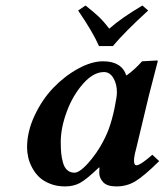

<svg xmlns="http://www.w3.org/2000/svg" viewBox="-20 -666 597 696"><path d="M373 -194.8Q386.2 -230.5 395 -272.9Q403.8 -315.4 403.8 -331.1Q403.8 -361.8 390.9 -383.3Q377.9 -404.8 356.9 -404.8Q318.8 -404.8 281.5 -362.8Q244.1 -320.8 222.2 -261.7Q200.2 -202.6 200.2 -150.9Q200.2 -127.4 201.9 -110.4Q203.6 -93.3 208.5 -75.9Q213.4 -58.6 223.9 -49.3Q234.4 -40 250 -40Q271.5 -40 310.3 -87.4Q349.1 -134.8 373 -194.8ZM339.8 -39.1Q339.8 -51.8 340.8 -58.1L338.9 -59.1Q293.5 -15.6 270 -2.9Q246.6 9.8 215.8 9.8Q186 9.8 161.9 0.2Q137.7 -9.3 122.3 -23.9Q106.9 -38.6 96.7 -57.9Q86.4 -77.1 82.3 -95.7Q78.1 -114.3 78.1 -131.8Q78.1 -188.5 105.2 -246.6Q132.3 -304.7 172.9 -347.2Q213.4 -389.6 262.5 -416.7Q311.5 -443.8 354 -443.8Q420.9 -443.8 438 -392.1Q467.3 -412.6 495.1 -443.8L549.8 -446.8Q551.8 -446.8 551.8 -443.8L520 -320.8L473.1 -125Q465.8 -99.1 465.8 -83Q465.8 -66.9 475.1 -66.9Q488.8 -66.9 532.2 -105L557.1 -82Q502 -27.8 470.9 -9Q439.9 9.8 401.9 9.8Q368.2 9.8 354 -5.6Q339.8 -21 339.8 -39.1ZM389.2 -499H338.9Q316.4 -550.3 263.2 -627.9L290 -646Q319.8 -622.6 337.9 -605.5Q356 -588.4 376 -562Q418.9 -600.1 496.1 -646L517.1 -627.9Q432.1 -550.3 389.2 -499Z"/></svg>

Font: Linux Libertine
Style: Bold Italic
Weight: 700
Italic angle: -11.5°
Designer: Philipp H. Poll
Foundry: Philipp H. Poll
Version: Version 4.0.5